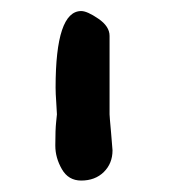

<svg xmlns="http://www.w3.org/2000/svg" viewBox="-20 -721 309 344"><path d="M125.5 -397.5Q102.5 -397.5 90.8 -418Q79.1 -438.5 79.1 -460V-461.4Q79.1 -488.8 80.6 -502.4L82 -516.1Q82 -520.5 80.8 -537.1Q79.6 -553.7 79.6 -564Q79.6 -701.2 125.5 -701.2Q136.2 -701.2 156.2 -687.5Q176.3 -673.8 176.3 -656.7V-516.1Q176.3 -512.7 179 -483.4Q181.6 -454.1 181.6 -451.7Q181.6 -428.2 166 -412.8Q150.4 -397.5 125.5 -397.5Z"/></svg>

Font: Short Stack
Style: Regular
Weight: 400
Designer: James Grieshaber
Foundry: James Grieshaber
Version: Version 1.002